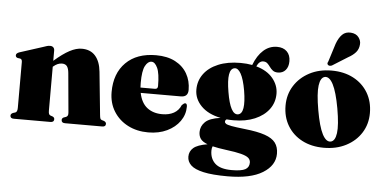

<svg xmlns="http://www.w3.org/2000/svg" viewBox="-60 -849 2425 1215"><g transform="rotate(5 1153.0 -242.0)"><path d="M261 -452.5V-387Q316 -435 357.8 -457Q399.5 -479 434.5 -479Q490 -479 521 -443.5Q552 -408 558.5 -343.5L586 -71Q587.5 -56.5 589.8 -49.8Q592 -43 599 -40.5L613.5 -36Q628 -30 628 -18Q628 0 605.5 0H369.5Q346.5 0 346.5 -19Q346.5 -30 358 -35.5L372.5 -40.5Q379.5 -43.5 383 -50Q386.5 -56.5 385 -71L362.5 -318.5Q360 -347 349.8 -360.8Q339.5 -374.5 317.5 -374.5Q290 -374.5 262.5 -350.5L261 -349V-71Q261 -56.5 263.8 -50Q266.5 -43.5 273.5 -40.5L288 -35.5Q299.5 -30 299.5 -19Q299.5 0 276.5 0H44Q21.5 0 21.5 -18Q21.5 -30 36 -36L50.5 -40.5Q63.5 -45 63.5 -71V-362.5Q63.5 -380.5 50.5 -383L35.5 -385Q22 -388.5 22 -401.5Q22 -413.5 40.5 -421L188.5 -468.5Q205 -474.5 214.2 -477Q223.5 -479.5 233 -479.5Q246.5 -479.5 253.8 -472Q261 -464.5 261 -452.5Z M1130.5 -278Q1130.5 -233 1085 -233H830Q843 -169.5 881.2 -140Q919.5 -110.5 977 -110.5Q1020.5 -110.5 1051 -127.5Q1081.5 -144.5 1095.5 -178.5Q1109 -192 1116.5 -192Q1128.5 -192 1128.5 -171.5Q1128.5 -121 1099 -79.2Q1069.5 -37.5 1017.8 -12.8Q966 12 898.5 12Q826 12 769 -17.5Q712 -47 679 -100Q646 -153 646 -223Q646 -341 715.2 -410Q784.5 -479 906.5 -479Q978.5 -479 1028.5 -452.8Q1078.5 -426.5 1104.5 -381Q1130.5 -335.5 1130.5 -278ZM824.5 -296.5Q824.5 -281 825.5 -266.5H917Q935.5 -266.5 935.5 -285.5Q935.5 -366 919.2 -400.8Q903 -435.5 881 -435.5Q858 -435.5 841.2 -404Q824.5 -372.5 824.5 -296.5Z M1506.5 -62.5Q1587 -54 1634.5 -37.5Q1682 -21 1702.2 6.2Q1722.5 33.5 1722.5 75.5Q1722.5 150 1645.8 197.5Q1569 245 1423.5 245Q1326 245 1269.5 232.2Q1213 219.5 1189.2 196.5Q1165.5 173.5 1165.5 142.5Q1165.5 108.5 1191 86.5Q1216.5 64.5 1279.5 54Q1248 42 1235.2 24.5Q1222.5 7 1222.5 -19Q1222.5 -55.5 1250 -82.8Q1277.5 -110 1347 -119.5Q1266.5 -136 1222.8 -181Q1179 -226 1179 -284.5Q1179 -340.5 1210.8 -384Q1242.5 -427.5 1301.8 -452.2Q1361 -477 1443 -477Q1482.5 -477 1517.5 -470.5Q1541 -532 1578.5 -565.2Q1616 -598.5 1665 -598.5Q1704.5 -598.5 1727.2 -576Q1750 -553.5 1750 -514Q1750 -479 1732 -458Q1714 -437 1683 -437Q1663 -437 1651 -446.2Q1639 -455.5 1630.2 -468Q1621.5 -480.5 1611.5 -489.8Q1601.5 -499 1585 -499Q1560 -499 1544 -464Q1613.5 -444.5 1650 -400.2Q1686.5 -356 1686.5 -302Q1686.5 -246.5 1654.5 -203.5Q1622.5 -160.5 1564.8 -136Q1507 -111.5 1429.5 -111.5Q1407 -111.5 1386.5 -113.5Q1377 -108 1377 -98Q1377 -91 1385 -85.2Q1393 -79.5 1420.5 -74.2Q1448 -69 1506.5 -62.5ZM1407.5 -440Q1358 -431.5 1382.5 -287.5Q1406.5 -143 1455.5 -151.5Q1504.5 -160 1480.5 -304.5Q1468 -376 1449 -410Q1430 -444 1407.5 -440ZM1307.5 91.5Q1307.5 143 1340.2 173.2Q1373 203.5 1446 203.5Q1507 203.5 1531.8 190Q1556.5 176.5 1556.5 146.5Q1556.5 128.5 1542.8 116.5Q1529 104.5 1495.2 95.8Q1461.5 87 1401.5 79.5Q1347 72.5 1313 64Q1307.5 75 1307.5 91.5Z M2022 -479Q2100.5 -479 2160 -447.8Q2219.5 -416.5 2252.8 -360.8Q2286 -305 2286 -231.5Q2286 -161.5 2251.2 -106.5Q2216.5 -51.5 2155.2 -19.8Q2094 12 2014 12Q1935 12 1875.8 -19Q1816.5 -50 1783.2 -105.5Q1750 -161 1750 -233.5Q1750 -303.5 1785 -359Q1820 -414.5 1881.2 -446.8Q1942.5 -479 2022 -479ZM2054.5 -31Q2082.5 -36.5 2089.5 -87.5Q2096.5 -138.5 2078 -244Q2059.5 -347 2035.2 -393.8Q2011 -440.5 1982 -435Q1954.5 -429 1947.5 -378.2Q1940.5 -327.5 1959 -222Q1977 -119 2001.2 -72.2Q2025.5 -25.5 2054.5 -31ZM2031.5 -649.5Q2045.5 -688.5 2067 -709.8Q2088.5 -731 2122 -728.5Q2155.5 -726 2171.8 -704.2Q2188 -682.5 2185.5 -659.5Q2183.5 -629.5 2165.8 -609Q2148 -588.5 2117.5 -572L2020 -511Q2003.5 -504.5 1995 -513Q1990 -518 1991 -523.5Q1992 -529 1995.5 -535Z"/></g></svg>

Font: Fraunces 72pt S000 Black
Style: Regular
Weight: 900
Version: Version 1.000; ttfautohint (v1.8.3)